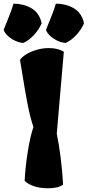

<svg xmlns="http://www.w3.org/2000/svg" viewBox="-68 -1006 474 1036"><path d="M195.3 -746.6Q244.1 -746.6 276.4 -727.1L238.3 -284.7Q250.5 -226.6 259.5 -153.3Q268.6 -80.1 272.5 -9.3Q256.8 1 237.1 5.4Q217.3 9.8 190.9 9.8Q148.4 9.8 116.7 -0.7Q85 -11.2 64.9 -30.3Q68.8 -105 81.8 -187.3Q94.7 -269.5 112.3 -320.3Q94.2 -374.5 80.8 -444.1Q67.4 -513.7 51.3 -613.8L40 -683.1Q49.3 -697.8 72.8 -712.4Q96.2 -727.1 128.7 -736.8Q161.1 -746.6 195.3 -746.6ZM57.6 -774.4Q87.9 -787.6 115 -816.9Q142.1 -846.2 156.7 -880.4Q144.5 -937 101.3 -961.7Q58.1 -986.3 4.9 -986.3Q-2.4 -961.9 -10.7 -939.9Q-19 -918 -25.1 -902.6Q-31.2 -887.2 -34.2 -880.4L-48.3 -845.2Q-43.9 -830.1 -27.6 -814.2Q-11.2 -798.3 11.7 -787.1Q34.7 -775.9 57.6 -774.4ZM286.1 -774.4Q316.4 -787.6 343.5 -816.9Q370.6 -846.2 385.3 -880.4Q373 -937 329.8 -961.7Q286.6 -986.3 233.4 -986.3Q226.1 -961.9 217.8 -939.9Q209.5 -918 203.4 -902.6Q197.3 -887.2 194.3 -880.4L180.2 -845.2Q184.6 -830.1 200.9 -814.2Q217.3 -798.3 240.2 -787.1Q263.2 -775.9 286.1 -774.4Z"/></svg>

Font: Fruktur
Style: Regular
Weight: 400
Designer: Viktoriya Grabowska
Foundry: Viktoriya Grabowska
Version: Version 1.004; ttfautohint (v1.4.1)